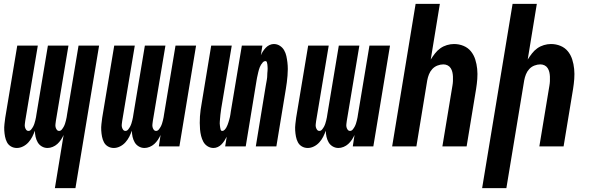

<svg xmlns="http://www.w3.org/2000/svg" viewBox="-20 -755 3040 990"><path d="M263 215 308 -59Q302 -46 294 -34Q286 -22 275.5 -12.5Q265 -3 251.5 2.5Q238 8 225 8Q209 8 195.5 0Q182 -8 174.5 -21Q167 -34 163.5 -49.5Q160 -65 160 -81Q154 -65 146.5 -50Q139 -35 127 -21.5Q115 -8 99 0Q83 8 67 8Q50 8 36.5 0Q23 -8 16 -21.5Q9 -35 6 -50.5Q3 -66 2 -82.5Q1 -99 3 -115.5Q5 -132 7 -148L69 -520H175L110 -131Q109 -123 108 -115Q107 -107 108.5 -100Q110 -93 114.5 -86.5Q119 -80 127 -80Q135 -80 141 -87.5Q147 -95 151 -102.5Q155 -110 157.5 -118Q160 -126 162 -134Q164 -142 165.5 -150Q167 -158 168 -166L227 -520H333L268 -131Q267 -123 266 -115Q265 -107 266.5 -100Q268 -93 272.5 -86.5Q277 -80 285 -80Q293 -80 299 -87.5Q305 -95 309 -102.5Q313 -110 315.5 -118Q318 -126 320 -134Q322 -142 323.5 -150Q325 -158 326 -166L385 -520H491L369 215Z M567 8Q550 8 536.5 0Q523 -8 516 -21.5Q509 -35 506 -50.5Q503 -66 502 -82.5Q501 -99 503 -115.5Q505 -132 507 -148L569 -520H675L610 -131Q609 -123 608 -115Q607 -107 608.5 -100Q610 -93 614.5 -86.5Q619 -80 627 -80Q635 -80 641 -87.5Q647 -95 651 -102.5Q655 -110 657.5 -118Q660 -126 662 -134Q664 -142 665.5 -150Q667 -158 668 -166L727 -520H833L768 -131Q767 -123 766 -115Q765 -107 766.5 -100Q768 -93 772.5 -86.5Q777 -80 785 -80Q793 -80 799 -87.5Q805 -95 809 -102.5Q813 -110 815.5 -118Q818 -126 820 -134Q822 -142 823.5 -150Q825 -158 826 -166L885 -520H991L905 0H799L808 -59Q802 -46 794 -34Q786 -22 775.5 -12.5Q765 -3 751.5 2.5Q738 8 725 8Q709 8 695.5 0Q682 -8 674.5 -21Q667 -34 663.5 -49.5Q660 -65 660 -81Q654 -65 646.5 -50Q639 -35 627 -21.5Q615 -8 599 0Q583 8 567 8Z M1081 8Q1064 8 1050 -1Q1036 -10 1028.5 -24Q1021 -38 1017 -54Q1013 -70 1011.5 -87Q1010 -104 1010 -121Q1010 -138 1011 -155Q1012 -172 1014.5 -189Q1017 -206 1020 -223L1069 -520H1175L1123 -209Q1122 -203 1121 -197.5Q1120 -192 1119.5 -186.5Q1119 -181 1118 -175Q1117 -169 1116.5 -163.5Q1116 -158 1115.5 -152.5Q1115 -147 1114.5 -141.5Q1114 -136 1113.5 -130Q1113 -124 1113 -118.5Q1113 -113 1114 -107.5Q1115 -102 1115.5 -96.5Q1116 -91 1118 -85.5Q1120 -80 1126 -80Q1133 -80 1138.5 -86Q1144 -92 1147.5 -98.5Q1151 -105 1153.5 -111.5Q1156 -118 1158 -124.5Q1160 -131 1162 -138Q1164 -145 1165.5 -151.5Q1167 -158 1168 -165Q1169 -172 1170 -179L1227 -520H1333L1325 -470Q1329 -480 1335.5 -490Q1342 -500 1350.5 -509Q1359 -518 1370 -523Q1381 -528 1392 -528Q1409 -528 1423 -519Q1437 -510 1445 -496Q1453 -482 1456.5 -466Q1460 -450 1462 -433Q1464 -416 1464 -399Q1464 -382 1462.5 -365Q1461 -348 1459 -331Q1457 -314 1454 -297L1405 0H1299L1350 -311Q1351 -317 1352 -322.5Q1353 -328 1354 -333.5Q1355 -339 1356 -345Q1357 -351 1357.5 -356.5Q1358 -362 1358 -367.5Q1358 -373 1358.5 -378.5Q1359 -384 1359.5 -390Q1360 -396 1360 -401.5Q1360 -407 1359.5 -412.5Q1359 -418 1358.5 -423.5Q1358 -429 1356 -434.5Q1354 -440 1348 -440Q1341 -440 1335.5 -434Q1330 -428 1326 -421.5Q1322 -415 1319.5 -408.5Q1317 -402 1315 -395.5Q1313 -389 1311.5 -382Q1310 -375 1308.5 -368.5Q1307 -362 1305.5 -355Q1304 -348 1303 -341L1247 0H1141L1149 -50Q1144 -40 1137.5 -30Q1131 -20 1122.5 -11Q1114 -2 1103 3Q1092 8 1081 8Z M1567 8Q1550 8 1536.5 0Q1523 -8 1516 -21.5Q1509 -35 1506 -50.5Q1503 -66 1502 -82.5Q1501 -99 1503 -115.5Q1505 -132 1507 -148L1569 -520H1675L1610 -131Q1609 -123 1608 -115Q1607 -107 1608.5 -100Q1610 -93 1614.5 -86.5Q1619 -80 1627 -80Q1635 -80 1641 -87.5Q1647 -95 1651 -102.5Q1655 -110 1657.5 -118Q1660 -126 1662 -134Q1664 -142 1665.5 -150Q1667 -158 1668 -166L1727 -520H1833L1768 -131Q1767 -123 1766 -115Q1765 -107 1766.5 -100Q1768 -93 1772.5 -86.5Q1777 -80 1785 -80Q1793 -80 1799 -87.5Q1805 -95 1809 -102.5Q1813 -110 1815.5 -118Q1818 -126 1820 -134Q1822 -142 1823.5 -150Q1825 -158 1826 -166L1885 -520H1991L1905 0H1799L1808 -59Q1802 -46 1794 -34Q1786 -22 1775.5 -12.5Q1765 -3 1751.5 2.5Q1738 8 1725 8Q1709 8 1695.5 0Q1682 -8 1674.5 -21Q1667 -34 1663.5 -49.5Q1660 -65 1660 -81Q1654 -65 1646.5 -50Q1639 -35 1627 -21.5Q1615 -8 1599 0Q1583 8 1567 8Z M2002 0 2123 -735H2248L2201 -448Q2211 -464 2223 -479.5Q2235 -495 2250.5 -506Q2266 -517 2284.5 -522.5Q2303 -528 2321 -528Q2347 -528 2370 -518.5Q2393 -509 2408 -490.5Q2423 -472 2430.5 -448.5Q2438 -425 2440.5 -399.5Q2443 -374 2441 -348Q2439 -322 2435 -297L2386 0H2261L2313 -314Q2315 -325 2315.5 -337Q2316 -349 2315.5 -360.5Q2315 -372 2312.5 -383Q2310 -394 2304 -403.5Q2298 -413 2288 -418Q2278 -423 2266 -423Q2251 -423 2235.5 -417Q2220 -411 2209 -399Q2198 -387 2192 -372Q2186 -357 2183 -341L2127 0Z M2466 215 2623 -735H2748L2701 -448Q2711 -464 2723 -479.5Q2735 -495 2750.5 -506Q2766 -517 2784.5 -522.5Q2803 -528 2821 -528Q2847 -528 2870 -518.5Q2893 -509 2908 -490.5Q2923 -472 2930.5 -448.5Q2938 -425 2940.5 -399.5Q2943 -374 2941 -348Q2939 -322 2935 -297L2886 0H2761L2813 -314Q2815 -325 2815.5 -337Q2816 -349 2815.5 -360.5Q2815 -372 2812.5 -383Q2810 -394 2804 -403.5Q2798 -413 2788 -418Q2778 -423 2766 -423Q2751 -423 2735.5 -417Q2720 -411 2709 -399Q2698 -387 2692 -372Q2686 -357 2683 -341L2591 215Z"/></svg>

Font: Iosevka Extrabold
Style: Italic
Weight: 800
Italic angle: -9°
Monospace: yes
Designer: Belleve Invis
Foundry: Belleve Invis
Version: Version 32.5.0; ttfautohint (v1.8.4)